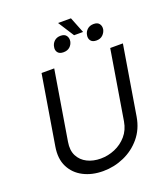

<svg xmlns="http://www.w3.org/2000/svg" viewBox="-176 -1119 1093 1254"><g transform="rotate(-20 370.5 -492.0)"><path d="M640.6 -727.3H728.7L649.1 -245.7Q635.3 -164.1 587 -106.2Q538.7 -48.3 469.5 -17.8Q400.2 12.8 323.9 12.8Q246.8 12.8 187.5 -17.8Q128.2 -48.3 99.1 -106.2Q70 -164.1 83.8 -245.7L163.4 -727.3H251.4L171.9 -245.7Q162.3 -188.9 182.5 -149.7Q202.8 -110.4 243.6 -90Q284.4 -69.6 336.6 -69.6Q388.1 -69.6 435.9 -90Q483.7 -110.4 517.6 -149.7Q551.5 -188.9 561.1 -245.7ZM298.3 -858Q301.5 -881.4 318.5 -897.4Q335.6 -913.4 362.2 -913.4Q389.9 -913.4 401.8 -897.4Q413.7 -881.4 410.5 -858Q406.2 -835.6 389.6 -820.5Q372.9 -805.4 345.2 -805.4Q317.5 -805.4 305.8 -821Q294 -836.6 298.3 -858ZM527 -858Q530.2 -880.3 547.4 -896.1Q564.6 -911.9 592.3 -911.9Q619 -911.9 630.7 -896.1Q642.4 -880.3 639.2 -858Q634.9 -836.6 618.3 -820.3Q601.6 -804 573.9 -804Q546.2 -804 534.4 -819.8Q522.7 -835.6 527 -858ZM465.9 -997.2 509.9 -886.4H447.4L376.4 -997.2Z"/></g></svg>

Font: Inter UI
Style: Italic
Weight: 400
Italic angle: -9.39999°
Designer: Rasmus Andersson
Foundry: rsms
Version: 3.2;8d6f07862